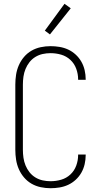

<svg xmlns="http://www.w3.org/2000/svg" viewBox="-20 -987 540 1015"><path d="M247 8Q221 8 195 2.5Q169 -3 146.5 -16Q124 -29 107 -49Q90 -69 79.5 -93Q69 -117 65 -143Q61 -169 61 -195V-540Q61 -566 65 -592Q69 -618 79.5 -642Q90 -666 107 -686Q124 -706 146.5 -719Q169 -732 195 -737.5Q221 -743 247 -743Q271 -743 295 -739Q319 -735 340.5 -725Q362 -715 380 -698.5Q398 -682 410 -661Q422 -640 427.5 -616Q433 -592 433 -568V-565H393V-568Q393 -596 383 -623.5Q373 -651 352 -670.5Q331 -690 303.5 -698Q276 -706 247 -706Q226 -706 205.5 -701.5Q185 -697 167 -686Q149 -675 136 -658.5Q123 -642 115 -622.5Q107 -603 104 -582Q101 -561 101 -540V-195Q101 -174 104 -153Q107 -132 115 -112.5Q123 -93 136 -76.5Q149 -60 167 -49Q185 -38 205.5 -33.5Q226 -29 247 -29Q276 -29 303.5 -37Q331 -45 352 -64.5Q373 -84 383 -111.5Q393 -139 393 -167V-170H433V-167Q433 -143 427.5 -119Q422 -95 410 -74Q398 -53 380 -36.5Q362 -20 340.5 -10Q319 0 295 4Q271 8 247 8ZM244 -805 217 -825 321 -967 354 -943Z"/></svg>

Font: Iosevka Term Curly Extralight
Style: Regular
Weight: 200
Designer: Belleve Invis
Foundry: Belleve Invis
Version: Version 32.3.0